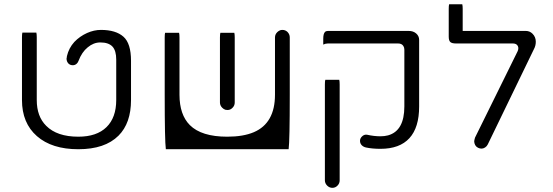

<svg xmlns="http://www.w3.org/2000/svg" viewBox="-20 -714 2628 913"><path d="M603 -238.3V-424.8Q603 -507.8 566.9 -539.6Q530.3 -571.8 460 -571.8Q427.2 -571.8 394 -557.1Q359.4 -541.5 333.5 -514.6Q307.1 -485.4 298.3 -447.3L297.4 -439.9Q296.4 -438 296.4 -435.5Q296.4 -421.4 305.7 -411.6Q314 -403.8 326.2 -403.8Q337.4 -403.8 345.7 -412.1Q350.6 -417 353.5 -424.8Q369.1 -466.3 397 -488.8Q424.8 -512.2 457 -512.2Q496.6 -512.2 515.1 -492.2Q532.7 -472.7 532.7 -430.7V-238.3Q532.7 -154.8 486.3 -109.4Q439.9 -64 352.5 -64Q251 -64 199.7 -115.7Q154.8 -160.2 154.8 -238.3V-537.1Q154.8 -551.3 152.8 -559.1H86.4Q84.5 -550.8 84.5 -537.1V-238.3Q84.5 -128.9 155.5 -66.7Q226.6 -4.4 352.5 -4.4Q479 -4.4 543.5 -68.8Q603 -128.4 603 -238.3Z M1052.2 -191.9Q1056.6 -190.9 1062.5 -190.9Q1075.7 -190.9 1085.9 -201.7Q1096.2 -211.9 1096.2 -226.6V-536.1Q1096.2 -550.3 1094.2 -558.1H1027.8Q1025.9 -549.8 1025.9 -536.1V-226.6Q1025.9 -212.4 1036.6 -201.7Q1043.9 -194.3 1052.2 -191.9ZM765.1 -558.1Q763.2 -551.8 763.2 -536.1V-263.7Q763.2 -44.4 768.6 -4.4H1352.5Q1357.9 -44.4 1357.9 -263.7V-536.1Q1357.9 -550.8 1347.2 -562Q1336.9 -571.8 1323.2 -571.8Q1315.9 -571.8 1311.5 -569.8Q1303.7 -566.4 1298.3 -561Q1287.6 -550.3 1287.6 -536.1V-263.7Q1287.6 -128.4 1187 -85.4Q1136.7 -64 1060.5 -64Q938 -64 882.8 -119.1Q833.5 -168.5 833.5 -263.7V-536.1Q833.5 -550.3 831.5 -558.1Z M1526.9 -334.5Q1524.9 -328.1 1524.9 -312.5V143.6Q1524.9 157.7 1535.6 168.5Q1546.4 179.2 1560.5 179.2Q1574.7 179.2 1585 168.5Q1595.2 158.2 1595.2 143.6V-312.5Q1595.2 -326.7 1593.3 -334.5ZM1517.1 -502Q1527.8 -507.3 1539.1 -507.3H1873Q1891.1 -507.3 1898.4 -494.6Q1902.8 -487.8 1902.8 -477.5V-208Q1902.8 -91.8 1825.2 -70.3Q1808.6 -65.9 1789.1 -65.9Q1758.8 -65.9 1726.1 -73.2Q1723.6 -73.7 1720.7 -73.7Q1710 -73.7 1700.9 -64.7Q1691.9 -55.7 1691.9 -44.4Q1691.9 -31.7 1700.7 -22.9Q1708 -15.6 1720.2 -12.7Q1750 -6.3 1789.1 -6.3Q1880.4 -6.3 1926.8 -56.9Q1973.1 -107.4 1973.1 -208V-524.4Q1973.1 -542.5 1959.2 -554.7Q1945.3 -566.9 1923.8 -566.9H1539.1Q1530.3 -566.9 1525.4 -562Q1517.1 -553.7 1517.1 -529.3Z M2115.7 -693.8Q2113.8 -687.5 2113.8 -671.9V-540Q2113.8 -521 2121.3 -514.2Q2128.9 -507.3 2148.4 -507.3H2418Q2431.6 -507.3 2438.2 -500.7Q2444.8 -494.1 2444.8 -484.4Q2444.8 -477.1 2440.9 -469.2L2238.8 -59.6Q2234.9 -45.9 2234.9 -42Q2234.9 -33.2 2239.7 -23.9Q2244.6 -15.6 2252.9 -11.5Q2261.2 -7.3 2269.8 -7.3Q2278.3 -7.3 2286.6 -12.7Q2294.9 -18.1 2299.3 -26.9L2519 -480.5Q2527.8 -496.6 2527.8 -515.6Q2527.8 -538.1 2512.2 -553.7Q2499 -566.9 2480.5 -566.9H2180.2V-671.9Q2180.2 -686 2178.2 -693.8Z"/></svg>

Font: YuPearl-ExtraLight
Style: ExtraLight
Weight: 200
Designer: Max Yao
Foundry: Max-Everyday
Version: Version 1.011; ttfautohint (v1.8.3)